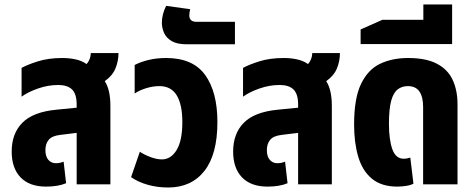

<svg xmlns="http://www.w3.org/2000/svg" viewBox="-20 -820 2113 854"><path d="M185 10Q111 10 71.5 -31Q32 -72 32 -146Q32 -226 79.5 -274Q127 -322 230 -332L321 -341V-355Q321 -402 300.5 -422Q280 -442 239 -442Q194 -442 149.5 -426.5Q105 -411 76 -390V-518Q101 -532 148 -547Q195 -562 257 -562Q288 -562 316 -556Q344 -550 365 -535Q383 -555 384 -584H507Q507 -548 493.5 -515.5Q480 -483 446 -459Q471 -421 471 -348V0H321V-229L248 -220Q212 -216 197 -198.5Q182 -181 182 -152Q182 -124 195 -109Q208 -94 229 -94Q238 -94 247 -96Q256 -98 263 -101L274 -5Q238 10 185 10Z M728 14Q680 14 637.5 2Q595 -10 563 -32L602 -145Q621 -132 649 -121.5Q677 -111 700 -111Q740 -111 765.5 -152.5Q791 -194 791 -277Q791 -355 766 -396Q741 -437 689 -437Q660 -437 629.5 -427.5Q599 -418 579 -404V-531Q606 -545 641.5 -553.5Q677 -562 719 -562Q838 -562 892.5 -486.5Q947 -411 947 -277Q947 -133 889 -59.5Q831 14 728 14Z M811 -623Q768 -623 744 -637Q720 -651 710 -673Q700 -695 700 -719Q700 -756 719 -794L826 -779Q824 -772 823 -764.5Q822 -757 822 -752Q822 -723 854 -723H1025V-623Z M1170 10Q1096 10 1056.5 -31Q1017 -72 1017 -146Q1017 -226 1064.5 -274Q1112 -322 1215 -332L1306 -341V-355Q1306 -402 1285.5 -422Q1265 -442 1224 -442Q1179 -442 1134.5 -426.5Q1090 -411 1061 -390V-518Q1086 -532 1133 -547Q1180 -562 1242 -562Q1273 -562 1301 -556Q1329 -550 1350 -535Q1368 -555 1369 -584H1492Q1492 -548 1478.5 -515.5Q1465 -483 1431 -459Q1456 -421 1456 -348V0H1306V-229L1233 -220Q1197 -216 1182 -198.5Q1167 -181 1167 -152Q1167 -124 1180 -109Q1193 -94 1214 -94Q1223 -94 1232 -96Q1241 -98 1248 -101L1259 -5Q1223 10 1170 10Z M1747 10Q1677 10 1634.5 -25Q1592 -60 1573.5 -122.5Q1555 -185 1555 -266Q1555 -383 1586 -447Q1617 -511 1671 -536.5Q1725 -562 1795 -562Q1875 -562 1923.5 -536.5Q1972 -511 1993.5 -464.5Q2015 -418 2015 -356V0H1862V-344Q1862 -389 1845.5 -413Q1829 -437 1794 -437Q1768 -437 1749 -422.5Q1730 -408 1720 -372Q1710 -336 1710 -269Q1710 -199 1725 -156.5Q1740 -114 1776 -114Q1783 -114 1791 -115.5Q1799 -117 1805 -119L1819 -3Q1806 4 1785.5 7Q1765 10 1747 10Z M1584 -624V-689L1681 -732H1863V-800H1991V-624Z"/></svg>

Font: Noto Sans Thai Cond ExtBd
Style: Regular
Weight: 800
Width: 3
Designer: Monotype Design Team
Foundry: Monotype Imaging Inc.
Version: Version 2.002; ttfautohint (v1.8.4.7-5d5b)